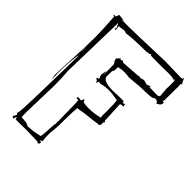

<svg xmlns="http://www.w3.org/2000/svg" viewBox="-205 -799 904 904"><g transform="rotate(45 247.5 -347.0)"><path d="M359 -281 360 -271Q360 -268 355 -261L349 -259V-261Q331 -257 298.5 -254Q266 -251 252 -248Q238 -245 232.5 -245Q227 -245 226 -245Q222 -219 222 -166Q222 -113 219.5 -95Q217 -77 217 -72V-55Q217 -35 220 -17H217Q210 -17 210 -11L219 -10Q218 1 214 4L213 3Q212 3 212 5L203 0Q149 -2 130 -2L58 -1Q56 -10 53 -12Q50 -10 49.5 -4.5Q49 1 48 3Q37 1 37 -5Q46 -14 46 -24Q45 -25 43 -26Q40 -28 40 -30L42 -32Q47 -32 50.5 -205.5Q54 -379 55 -417L53 -425Q44 -366 44 -309V-291Q44 -280 45 -275L43 -272L46 -260V-259Q40 -259 40 -285Q40 -311 44.5 -395.5Q49 -480 49 -538Q49 -596 43 -671L35 -675Q36 -678 38 -678L46 -676Q48 -676 51 -684.5Q54 -693 56 -695V-694L84 -691H92Q90 -690 84.5 -689.5Q79 -689 77 -687Q86 -686 127 -686Q168 -686 362 -693L476 -690Q477 -691 477.5 -694Q478 -697 481 -699L491 -676L495 -675Q495 -669 491.5 -669Q488 -669 488 -666L490 -658L489 -559Q487 -557 487 -552L495 -550V-547Q495 -535 485 -529Q475 -525 474 -521Q469 -535 457.5 -535Q446 -535 442 -529Q427 -525 395.5 -525Q364 -525 296 -518Q277 -521 259.5 -521Q242 -521 234 -517L228 -518Q224 -518 224 -506V-498Q224 -489 223 -488L221 -490Q217 -486 217 -450Q217 -420 286 -420L339 -422Q359 -422 359 -417Q359 -415 358.5 -413.5Q358 -412 360 -412L370 -416Q372 -416 372 -413V-409L375 -404Q372 -402 365 -402Q358 -402 354 -399L359 -294Q359 -293 364 -291V-288Q359 -285 359 -281ZM410 -554 444 -553Q461 -553 461 -563Q461 -570 457 -606Q458 -613 458 -619V-651Q458 -663 451 -663L452 -660Q452 -659 449.5 -659Q447 -659 439 -663H431Q426 -664 422 -664H412L362 -663Q295 -663 294 -664V-669L285 -666V-664Q284 -663 283 -663L277 -665Q274 -665 273 -662Q170 -661 138 -655Q131 -659 123 -659L96 -655L90 -656L93 -637Q93 -632 92 -631Q88 -631 84 -635L87 -637Q89 -637 89 -638L88 -641Q88 -643 89 -643Q86 -646 78 -665L70 -335Q74 -298 74 -240L69 -72V-50Q69 -36 70 -29L108 -25V-23H110Q114 -23 118 -18L156 -21L196 -29Q200 -43 201 -72Q202 -101 204 -111H205L202 -116L204 -118Q205 -118 206 -117V-120L204 -134V-136H206Q205 -137 204.5 -201.5Q204 -266 202 -267V-272Q202 -274 204 -276Q202 -274 195.5 -274Q189 -274 188 -278Q191 -284 197 -283.5Q203 -283 210 -282Q214 -283 215.5 -289.5Q217 -296 219.5 -296Q222 -296 223 -293.5Q224 -291 225 -288Q228 -281 264 -281Q300 -281 336 -291Q333 -298 333 -307L334 -328Q334 -391 330 -402Q295 -409 269.5 -409Q244 -409 222 -402Q221 -403 216 -403H214Q210 -403 209 -404L203 -390L200 -393Q201 -394 201 -397Q201 -400 195 -403Q189 -406 189 -410Q192 -413 196 -413H199V-421Q195 -425 195 -426L196 -427H195L197 -429Q197 -431 193 -431Q194 -435 195 -446.5Q196 -458 199 -463L202 -438L201 -513Q200 -513 192 -526L190 -534L189 -536Q189 -540 196 -546Q203 -552 204 -555L206 -550H208Q216 -550 220 -554L226 -548L258 -550Q325 -554 331 -557L335 -553Q344 -559 357 -559L379 -553L385 -558Q386 -558 388 -555Q388 -559 391 -559H396Q398 -559 398 -560Q399 -559 399 -556Q398 -555 396 -555V-553Q397 -554 410 -554ZM49 -444Q51 -450 51 -463.5Q51 -477 50 -477V-469Q50 -466 49.5 -458Q49 -450 49 -444ZM55 -427V-434L54 -427ZM209 -407Q209 -408 208 -408H207L209 -406Z"/></g></svg>

Font: Londrina Sketch
Style: Regular
Weight: 400
Designer: Marcelo Magalhaes
Foundry: Marcelo Magalhaes
Version: Version 1.001 2011